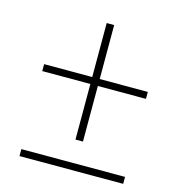

<svg xmlns="http://www.w3.org/2000/svg" viewBox="-87 -620 631 694"><g transform="rotate(15 228.0 -273.0)"><path d="M228 -110V-318H48V-344H228V-546H256V-344H436V-318H256V-110ZM48 0V-26H436V0Z"/></g></svg>

Font: Source Sans 3 ExtraLight
Style: Italic
Weight: 250
Italic angle: -11°
Designer: Paul D. Hunt
Foundry: Adobe
Version: Version 3.046;hotconv 1.0.118;makeotfexe 2.5.65603